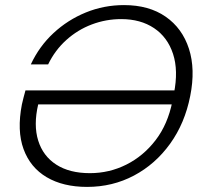

<svg xmlns="http://www.w3.org/2000/svg" viewBox="-20 -727 800 754"><path d="M663 -360Q681 -450 659.5 -515.5Q638 -581 585 -616.5Q532 -652 456 -652Q396 -652 340.5 -631Q285 -610 240.5 -570Q196 -530 169 -474H101Q134 -545 190 -597Q246 -649 317 -678Q388 -707 467 -707Q565 -707 630.5 -661.5Q696 -616 722 -535.5Q748 -455 727 -350Q706 -243 648 -162.5Q590 -82 506 -37.5Q422 7 322 7Q228 7 163.5 -31Q99 -69 72.5 -141.5Q46 -214 66 -317Q69 -330 72.5 -344Q76 -358 80 -372H679L668 -317H130Q111 -236 130 -175Q149 -114 201 -80.5Q253 -47 333 -47Q409 -47 476 -80.5Q543 -114 591 -176.5Q639 -239 657 -329Z"/></svg>

Font: Albert Sans Light
Style: Italic
Weight: 300
Italic angle: -11.25°
Designer: Andreas Rasmussen
Foundry: a.Foundry
Version: Version 1.025